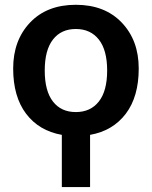

<svg xmlns="http://www.w3.org/2000/svg" viewBox="-20 -550 625 790"><path d="M350.6 4.9V219.7H234.4V4.9Q140.6 -11.7 87.4 -82Q34.2 -152.3 34.2 -268.1Q34.2 -383.8 103.5 -457Q172.9 -530.3 292 -530.3Q411.1 -530.3 481 -457Q550.8 -383.8 550.8 -268.1Q550.8 -152.3 497.6 -82Q444.3 -11.7 350.6 4.9ZM197.8 -387.2Q164.1 -343.8 164.1 -259.8Q164.1 -175.8 197.8 -132.3Q231.4 -88.9 292 -88.9Q352.5 -88.9 386.7 -132.3Q420.9 -175.8 420.9 -259.8Q420.9 -343.8 386.7 -387.2Q352.5 -430.7 292 -430.7Q231.4 -430.7 197.8 -387.2Z"/></svg>

Font: GenEi M Gothic v2 Bold
Style: Regular
Weight: 700
Version: Version 2.0